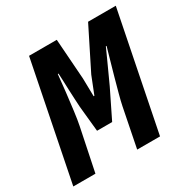

<svg xmlns="http://www.w3.org/2000/svg" viewBox="-152 -788 910 924"><g transform="rotate(-30 303.0 -325.5)"><path d="M-3 0 127 -651H281L297 -427L299 -327H303L341 -423L455 -651H609L479 0H352L395 -216Q400 -241 410.5 -279.5Q421 -318 432.5 -360Q444 -402 455.5 -441Q467 -480 474 -506H470Q461 -485 445 -450.5Q429 -416 414 -382.5Q399 -349 390 -330L314 -175H230L216 -315Q215 -334 213.5 -359Q212 -384 211 -411.5Q210 -439 209 -463.5Q208 -488 207 -506H203Q199 -463 193 -411.5Q187 -360 181 -313Q175 -266 169 -237L120 0Z"/></g></svg>

Font: Source Code Pro ExtraLight ExtraBold
Style: Italic
Weight: 800
Italic angle: -11°
Monospace: yes
Version: Version 1.016;hotconv 1.0.116;makeotfexe 2.5.65601